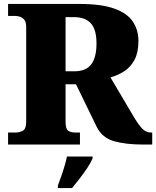

<svg xmlns="http://www.w3.org/2000/svg" viewBox="-20 -734 793 975"><path d="M21 0V-61H59Q78 -61 95.5 -70Q113 -79 113 -116V-597Q113 -622 103.5 -633.5Q94 -645 81.5 -649Q69 -653 59 -653H21V-714H382Q494 -714 560 -690.5Q626 -667 654.5 -624.5Q683 -582 683 -525Q683 -468 663.5 -431Q644 -394 612 -373Q580 -352 541 -341L655 -148Q682 -102 701.5 -81.5Q721 -61 746 -61H753V0H706Q619 0 559 -17Q499 -34 471 -90L366 -306H313V-116Q313 -79 326.5 -70Q340 -61 362 -61H386V0ZM358 -372Q417 -372 443.5 -407.5Q470 -443 470 -513Q470 -585 441 -616Q412 -647 356 -647H313V-372ZM274 208Q281 189 290.5 162.5Q300 136 308 108.5Q316 81 320 61H450V71Q441 92 423.5 118.5Q406 145 385 172Q364 199 346 221H274Z"/></svg>

Font: Noto Serif Tamil Black
Style: Italic
Weight: 900
Italic angle: -12°
Designer: Indian Type Foundry, Tom Grace, and the Monotype Design Team
Foundry: Monotype Imaging Inc.
Version: Version 2.003; ttfautohint (v1.8.4.7-5d5b)